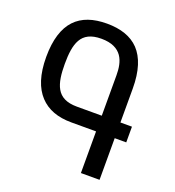

<svg xmlns="http://www.w3.org/2000/svg" viewBox="-134 -848 871 954"><g transform="rotate(20 301.0 -371.0)"><path d="M400.9 0H499.5V-220.2H560.5V-303.2H499.5V-482.4C499.5 -575.7 477.5 -640.6 438.5 -682.1C398.9 -723.6 341.3 -742.2 269.5 -742.2C197.3 -742.2 140.6 -723.6 101.6 -682.1C62.5 -640.6 41.5 -574.7 41.5 -483.9C41.5 -389.6 64 -325.2 103.5 -282.7C142.6 -240.7 198.2 -220.2 269.5 -220.2H400.9ZM269.5 -303.2C213.4 -303.2 181.2 -321.8 163.1 -353.5C145 -384.8 140.1 -429.7 140.1 -482.4C140.1 -535.2 145 -580.1 163.1 -611.8C181.2 -643.6 213.4 -662.1 269 -662.1C324.7 -662.1 357.9 -643.6 377 -616.2C396 -588.9 400.9 -552.2 400.9 -516.6V-303.2Z"/></g></svg>

Font: Hack
Style: Regular
Weight: 400
Monospace: yes
Designer: Christopher Simpkins
Foundry: Christopher Simpkins
Version: Version 2.010